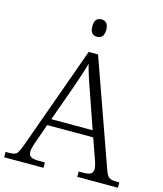

<svg xmlns="http://www.w3.org/2000/svg" viewBox="-133 -1012 943 1109"><g transform="rotate(15 338.0 -457.5)"><path d="M-2 -32H19Q41 -32 52.5 -36.5Q64 -41 71.5 -54Q79 -67 90 -96L312 -714H368L592 -83Q603 -51 616 -41.5Q629 -32 661 -32H678V0H435V-32H463Q495 -32 507.5 -41Q520 -50 520 -71Q520 -91 503 -136L465 -244H190L153 -140Q135 -89 135 -71Q135 -50 148.5 -41Q162 -32 196 -32H233V0H-2ZM451 -283 382 -483Q346 -582 329 -648Q320 -609 279 -492L204 -283ZM294 -863Q294 -915 335 -915Q377 -915 377 -863Q377 -811 335 -811Q294 -811 294 -863Z"/></g></svg>

Font: Noto Serif Light
Style: Regular
Weight: 300
Designer: Monotype Design Team
Foundry: Monotype Imaging Inc.
Version: Version 1.001